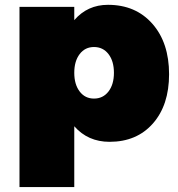

<svg xmlns="http://www.w3.org/2000/svg" viewBox="-20 -575 730 789"><path d="M60.1 193.8V-546.9H285.2V-492.2Q339.4 -555.2 423.8 -555.2Q537.6 -555.2 606.2 -477.3Q674.8 -399.4 674.8 -270Q674.8 -143.1 608.4 -67.6Q542 7.8 430.2 7.8Q341.3 7.8 285.2 -56.2V193.8ZM366.2 -169.9Q403.3 -169.9 425.8 -199Q448.2 -228 448.2 -275.9Q448.2 -323.7 425.8 -352.8Q403.3 -381.8 366.2 -381.8Q329.6 -381.8 307.4 -352.8Q285.2 -323.7 285.2 -275.9Q285.2 -228 307.4 -199Q329.6 -169.9 366.2 -169.9Z"/></svg>

Font: Trueno Black
Style: Regular
Weight: 900
Designer: Julieta Ulanovsky
Foundry: Julieta Ulanovsky
Version: Version 3.001b | FøM Fix